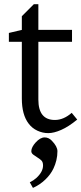

<svg xmlns="http://www.w3.org/2000/svg" viewBox="-20 -626 390 919"><path d="M163.6 -149.4Q163.6 -51.8 242.7 -51.8Q284.2 -51.8 323.2 -85.9L349.6 -53.7Q308.1 -19.5 272.9 -4.2Q237.8 11.2 210.9 11.2Q184.1 11.2 158.9 -0.5Q133.8 -12.2 117.2 -34.2Q84.5 -76.7 84.5 -154.8V-425.8H22.5V-468.3L84.5 -482.9V-548.3L142.1 -606H163.6V-482.9H324.7V-425.8H163.6ZM154.3 225.6Q186 196.3 186 166Q186 148.9 177.2 141.1Q168.5 133.3 158 127Q147.5 120.6 138.7 113.8Q129.9 106.9 129.9 97.4Q129.9 87.9 135.5 77.1Q141.1 66.4 150.4 56.2Q172.4 31.7 193.8 31.7Q212.9 31.7 228 47.4Q254.9 75.2 254.9 97.7Q254.9 120.1 249.8 141.1Q244.6 162.1 236.3 179.7Q222.7 209 196.5 233.9Q170.4 258.8 137.7 273.4L122.6 246.6Q140.1 238.3 154.3 225.6Z"/></svg>

Font: Habibi
Style: Regular
Weight: 400
Designer: Magnus Gaarde
Foundry: Magnus Gaarde
Version: Version 1.001